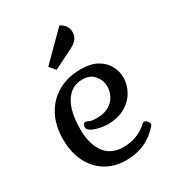

<svg xmlns="http://www.w3.org/2000/svg" viewBox="-185 -868 900 989"><g transform="rotate(-30 264.5 -373.0)"><path d="M275 14Q205 14 153.5 -18Q102 -50 73.5 -107.5Q45 -165 45 -242Q45 -323 77 -383Q109 -443 167.5 -476.5Q226 -510 304 -510Q362 -510 399.5 -489Q437 -468 455.5 -434.5Q474 -401 474 -363Q474 -322 452.5 -283Q431 -244 388.5 -219Q346 -194 283 -194Q273 -194 254.5 -196.5Q236 -199 217.5 -204.5Q199 -210 186 -219Q173 -228 173 -241Q173 -249 177.5 -256Q182 -263 188 -263Q196 -263 208.5 -256.5Q221 -250 252 -250Q295 -250 323 -266.5Q351 -283 365 -309.5Q379 -336 379 -364Q379 -401 355 -430.5Q331 -460 284 -460Q220 -460 184 -404Q148 -348 148 -242Q148 -154 185.5 -103Q223 -52 296 -52Q338 -52 375 -66Q412 -80 442 -109Q446 -113 451 -113Q459 -113 468 -103.5Q477 -94 477 -84Q477 -79 473 -75Q396 14 275 14ZM195 -569 166 -604 322 -760Q341 -751 352.5 -735Q364 -719 364 -697Q364 -675 351.5 -657.5Q339 -640 308 -625Z"/></g></svg>

Font: Gabriela
Style: Regular
Weight: 400
Designer: Eduardo Rodriguez Tunni
Foundry: Eduardo Rodriguez Tunni
Version: Version 2.001;gftools[0.9.26]